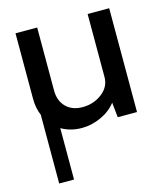

<svg xmlns="http://www.w3.org/2000/svg" viewBox="-117 -641 856 982"><g transform="rotate(-15 310.5 -150.0)"><path d="M439 -549.8H553.2V0H451.2L442.9 -79.1Q413.1 -40 363 -17.1Q313 5.9 261.2 5.9Q201.2 5.9 152.8 -22V250H74.2V-113.8Q57.1 -153.8 57.1 -203.1V-549.8H171.9V-215.8Q171.9 -161.6 204.3 -128.9Q236.8 -96.2 292 -96.2Q350.1 -96.2 394.5 -130.1Q439 -164.1 439 -215.8Z"/></g></svg>

Font: Oakes Grotesk
Style: Medium
Weight: 500
Designer: Samuel Oakes
Foundry: Samuel Oakes
Version: Version 1.0 | wf-rip DC20170320